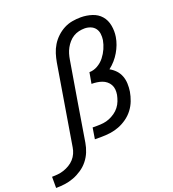

<svg xmlns="http://www.w3.org/2000/svg" viewBox="-310 -868 1075 1194"><g transform="rotate(-20 227.5 -270.5)"><path d="M-145 202V128Q-126 128 -106 126Q-86 124 -66.5 117.5Q-47 111 -28.5 100Q-10 89 4 73.5Q18 58 26.5 39Q35 20 38 0L126 -530Q131 -558 139.5 -585.5Q148 -613 163.5 -638.5Q179 -664 201.5 -685Q224 -706 250 -719.5Q276 -733 304.5 -738Q333 -743 361 -743Q399 -743 435 -731.5Q471 -720 494 -693.5Q517 -667 524 -629Q531 -591 525 -554Q521 -529 512 -505Q503 -481 489.5 -458Q476 -435 458.5 -415Q441 -395 419 -378Q441 -366 458 -348Q475 -330 484 -306.5Q493 -283 494 -256.5Q495 -230 491 -204Q486 -175 475 -146Q464 -117 445 -92Q426 -67 400 -48.5Q374 -30 345.5 -19Q317 -8 287.5 -4Q258 0 229 0H185L197 -74H229Q249 -74 269 -76.5Q289 -79 308.5 -87Q328 -95 346 -107.5Q364 -120 377 -137Q390 -154 397.5 -173.5Q405 -193 409 -213Q412 -231 410.5 -248Q409 -265 401 -279.5Q393 -294 380 -304.5Q367 -315 351.5 -320.5Q336 -326 318.5 -328.5Q301 -331 283 -331L296 -404Q324 -404 350.5 -419Q377 -434 395.5 -457.5Q414 -481 426 -508Q438 -535 443 -563Q446 -583 443.5 -603.5Q441 -624 429.5 -639.5Q418 -655 399 -662.5Q380 -670 360 -670Q341 -670 321.5 -665.5Q302 -661 285 -650.5Q268 -640 254.5 -624.5Q241 -609 231.5 -591.5Q222 -574 216.5 -555.5Q211 -537 208 -518Q186 -388 164.5 -258.5Q143 -129 122 0Q117 30 105.5 58.5Q94 87 74.5 111.5Q55 136 28.5 154Q2 172 -27 183Q-56 194 -86 198Q-116 202 -145 202Z"/></g></svg>

Font: Iosevka Curly Slab Extended
Style: Italic
Weight: 400
Width: 7
Italic angle: -9°
Monospace: yes
Designer: Belleve Invis
Foundry: Belleve Invis
Version: Version 11.1.0; ttfautohint (v1.8.3)